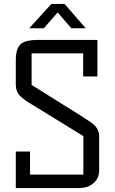

<svg xmlns="http://www.w3.org/2000/svg" viewBox="-20 -952 582 972"><path d="M388 -367Q408 -353 425.5 -342.5Q443 -332 456 -320Q482 -296 482 -261V-91Q482 -46 450 -22Q423 0 379 0H60V-185H132V-68H402V-263L140 -424Q105 -444 82.5 -465.5Q60 -487 60 -524V-650Q60 -709 88 -731Q112 -750 171 -750H473V-565H401V-682H140V-522ZM414 -809H341L272 -889L202 -809H128L240 -932H307Z"/></svg>

Font: Kelly Slab
Style: Regular
Weight: 400
Designer: Denis Masharov
Foundry: Denis Masharov
Version: Version 1.001